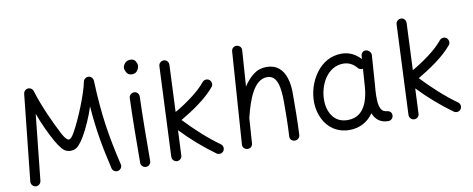

<svg xmlns="http://www.w3.org/2000/svg" viewBox="-66 -1051 3427 1391"><g transform="rotate(-10 1647.0 -355.5)"><path d="M101.1 36.6C121.1 38.6 139.2 23.4 141.6 3.9L192.4 -481.4C205.6 -443.8 221.7 -404.8 240.2 -365.2C258.8 -325.2 275.9 -291 292 -263.2C304.2 -241.2 318.4 -220.7 334.5 -201.7C350.6 -182.6 371.1 -172.9 396.5 -172.9C419.4 -172.9 439 -181.2 454.6 -197.8C469.7 -213.9 483.9 -232.9 496.6 -254.9C530.3 -311 569.3 -400.4 589.4 -465.8C602.1 -292 626 -161.6 664.6 2.4C668.9 22 689 34.2 708.5 29.8C728 25.4 741.2 5.4 735.8 -14.2C684.6 -231.9 658.7 -392.6 649.4 -644C648.9 -655.8 640.1 -673.3 623 -677.7C603 -683.6 581.1 -670.9 576.7 -649.9C560.1 -564 489.3 -388.2 437 -296.4C419.9 -267.1 407.7 -255.9 396.5 -255.9C385.3 -255.9 371.1 -271 353.5 -301.3C307.6 -387.2 239.3 -536.1 207.5 -644.5C204.1 -655.8 193.8 -668.5 178.7 -670.9C157.7 -674.8 137.7 -659.7 135.3 -638.7L68.4 -3.9C66.4 15.6 81.5 34.2 101.1 36.6Z M879.4 -694.8C879.4 -685.5 883.3 -674.8 891.1 -661.6C898.4 -648.4 912.1 -641.6 931.6 -641.6C947.8 -641.6 960.4 -647.9 969.7 -660.6C978.5 -672.9 982.9 -685.5 982.9 -698.2C982.9 -707.5 979 -718.3 971.7 -730.5C964.4 -742.2 951.7 -748 934.1 -748C918.5 -748 905.3 -742.7 895 -731.4C884.8 -720.2 879.4 -708 879.4 -694.8ZM921.9 -510.7H920.4C901.4 -510.7 884.8 -496.1 883.3 -476.1C878.4 -360.8 876 -101.6 876 0C876 20 892.6 36.6 912.6 36.6C933.6 36.6 949.7 20 949.7 0C949.7 -100.6 951.7 -360.8 956.5 -472.2V-473.6C956.5 -493.2 941.9 -510.3 921.9 -510.7Z M1483.9 21C1495.6 3.9 1491.7 -18.6 1475.6 -30.3C1389.6 -91.3 1300.8 -172.9 1225.1 -253.4C1314.5 -305.2 1420.4 -377 1480.5 -450.7C1493.7 -466.3 1490.2 -489.7 1475.1 -502.9C1459.5 -516.1 1436.5 -512.7 1423.3 -497.6C1396.5 -464.8 1361.8 -432.6 1319.8 -401.4C1277.8 -369.6 1235.4 -341.8 1192.9 -317.9L1208 -662.6C1208.5 -683.6 1193.4 -700.7 1173.3 -701.2C1153.3 -701.7 1136.2 -686.5 1134.8 -666.5L1105.5 -3.9C1105 16.1 1120.1 33.2 1140.1 34.7C1161.1 35.2 1178.2 20 1178.7 0L1187 -185.1C1260.7 -107.4 1346.2 -32.7 1432.6 29.3C1449.7 41 1472.7 37.1 1483.9 21Z M1658.7 36.1C1677.7 37.6 1696.3 26.4 1698.2 2.4L1711.4 -185.1C1712.4 -186.5 1712.9 -188.5 1713.4 -190.9C1743.2 -311 1791.5 -451.7 1889.2 -451.7C1962.4 -451.7 1978.5 -365.7 1978.5 -251.5C1978.5 -170.9 1978 -93.3 1972.7 0C1972.2 19.5 1984.9 36.1 2008.8 36.1C2031.7 36.1 2045.9 18.6 2046.4 0.5C2051.8 -108.4 2052.2 -209 2052.2 -310.5C2052.2 -348.6 2047.4 -383.8 2037.1 -416.5C2016.6 -481.4 1972.7 -524.9 1897 -524.9C1860.4 -524.9 1828.1 -514.2 1800.3 -492.7C1772.5 -470.7 1748 -443.8 1727.1 -411.1L1745.6 -674.3C1747.1 -698.2 1730 -711.9 1711.9 -713.4C1692.9 -715.3 1674.3 -703.1 1672.4 -679.2L1625 -2.4C1623.5 21 1640.6 34.7 1658.7 36.1Z M2699.7 14.6C2719.7 14.6 2736.3 -2 2736.3 -22C2735.8 -43.5 2722.7 -53.2 2709.5 -56.6C2683.6 -58.1 2667 -67.4 2659.2 -84C2650.9 -100.6 2646.5 -120.1 2645 -143.1C2643.6 -166 2644 -196.3 2646 -222.2C2647 -231 2647.9 -239.7 2648.4 -248.5L2664.6 -476.6C2666 -496.1 2649.4 -515.1 2629.9 -517.6C2609.9 -521 2592.3 -506.3 2590.8 -486.3L2588.9 -461.4C2551.8 -500.5 2506.8 -525.4 2448.7 -525.4C2368.7 -525.4 2304.2 -485.4 2259.8 -424.3C2214.8 -363.3 2190.9 -285.2 2192.9 -207.5C2194.3 -164.1 2204.1 -124 2222.2 -88.4C2258.3 -16.1 2324.2 29.3 2412.1 29.3C2490.2 29.3 2548.8 -6.3 2588.4 -62.5C2606 -17.1 2639.6 14.6 2699.7 14.6ZM2412.6 -43.9C2366.7 -43.9 2331.5 -59.6 2306.6 -90.3C2281.7 -121.1 2268.6 -160.2 2267.1 -206.5C2263.2 -324.2 2331.5 -452.1 2448.7 -452.1C2491.2 -452.1 2522.9 -432.6 2544.9 -406.7C2553.2 -393.6 2569.8 -387.7 2584 -390.1L2574.7 -258.3C2571.8 -218.3 2564.5 -182.1 2552.7 -149.9C2528.8 -85 2484.4 -43.9 2412.6 -43.9Z M3229 21C3240.7 3.9 3236.8 -18.6 3220.7 -30.3C3134.8 -91.3 3045.9 -172.9 2970.2 -253.4C3059.6 -305.2 3165.5 -377 3225.6 -450.7C3238.8 -466.3 3235.4 -489.7 3220.2 -502.9C3204.6 -516.1 3181.6 -512.7 3168.5 -497.6C3141.6 -464.8 3106.9 -432.6 3064.9 -401.4C3022.9 -369.6 2980.5 -341.8 2938 -317.9L2953.1 -662.6C2953.6 -683.6 2938.5 -700.7 2918.5 -701.2C2898.4 -701.7 2881.3 -686.5 2879.9 -666.5L2850.6 -3.9C2850.1 16.1 2865.2 33.2 2885.3 34.7C2906.2 35.2 2923.3 20 2923.8 0L2932.1 -185.1C3005.9 -107.4 3091.3 -32.7 3177.7 29.3C3194.8 41 3217.8 37.1 3229 21Z"/></g></svg>

Font: Mikhak
Style: Regular
Weight: 400
Designer: Amin Abedi
Version: Version 3.2